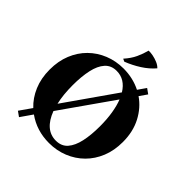

<svg xmlns="http://www.w3.org/2000/svg" viewBox="-235 -1056 1265 1265"><g transform="rotate(45 397.5 -423.0)"><path d="M398 -680Q485 -680 559 -643L598 -699L633 -674L596 -621Q660 -577 698.5 -503.5Q737 -430 737 -334Q737 -255 711 -191Q685 -127 638.5 -81Q592 -35 530 -10Q468 15 397 15Q282 15 194 -48L137 34L102 9L161 -75Q113 -120 85.5 -185Q58 -250 58 -331Q58 -410 84 -474Q110 -538 156.5 -584Q203 -630 265 -655Q327 -680 398 -680ZM238 -365Q238 -276 254 -208L501 -561Q454 -637 377 -637Q326 -637 295.5 -603Q265 -569 251.5 -507.5Q238 -446 238 -365ZM418 -28Q470 -28 500 -62.5Q530 -97 543.5 -158Q557 -219 557 -300Q557 -367 548 -421.5Q539 -476 523 -517L269 -155Q317 -28 418 -28ZM431 -880Q448 -881 471.5 -876.5Q495 -872 517.5 -862.5Q540 -853 554 -838Q520 -798 471.5 -767Q423 -736 369 -715L350 -724Q385 -763 403 -802Q421 -841 431 -880Z"/></g></svg>

Font: Bona Nova
Style: Bold
Weight: 700
Designer: Mateusz Machalski
Foundry: Capitalics
Version: Version 4.001; ttfautohint (v1.8.3)